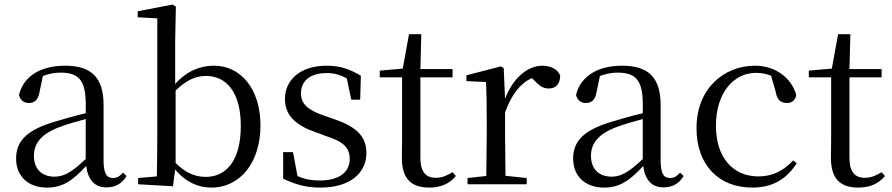

<svg xmlns="http://www.w3.org/2000/svg" viewBox="-20 -750 3995 860"><path d="M366 -6.6C374 53.3 402 89.4 456.9 89.3C496 89.3 526 73.2 547 38.3L531 23.2C514.9 41.3 502.9 47.3 485.9 47.3C459 47.3 443.9 30.3 443.9 -32.7V-279.7C443.9 -403.7 388 -455.7 272 -455.7C159 -455.7 85 -406.7 64.9 -324.7C71 -301.7 85.9 -288.7 109 -288.7C134 -288.7 151.1 -301.7 157 -337.7L172.1 -409.7C199.1 -419.7 224.1 -424.7 250.1 -424.7C329.1 -424.7 364.1 -394.7 364.1 -283.7V-242.7C320 -232.6 273 -219.6 231.1 -206.6C99 -168.7 52.1 -117.7 52.1 -39.6C52.1 43.4 111 90.3 190 90.3C262 90.3 307 57.3 366 -6.6ZM363.9 -216.7V-37.7C300.9 22.3 264.9 41.3 224.9 41.3C168.9 41.3 131.9 9.3 131.9 -52.7C131.9 -107.7 164.9 -150.8 248.9 -181.7C283 -194.7 322.9 -205.6 363.9 -216.7Z M766.6 -19.7V-344.7C819.6 -395.8 861.6 -409.8 903.6 -409.8C993.6 -409.8 1058.6 -336.7 1058.6 -186.7C1058.6 -18.8 984.6 42.3 901.6 42.3C853.6 42.3 811.6 24.3 766.6 -19.7ZM764.6 9.3C812.6 67.3 870.6 90.3 926.7 90.2C1057.7 90.2 1146.7 -24.8 1146.7 -187.8C1146.7 -351.8 1058.7 -455.8 937.7 -455.8C877.6 -455.8 815.6 -431.7 764.6 -373.7V-565.7L767.7 -720.6L752.6 -729.6L596.7 -699.6V-672.7L684.6 -667.7V-153.8C684.6 -98.7 683.6 -15.7 682.6 40.2L598.6 47.3V75.3L754.7 84.3Z M1248.3 50.3C1302.3 76.3 1351.4 90.3 1415.2 90.2C1551.2 90.2 1621.2 22.3 1621.2 -64.7C1621.2 -134.8 1582.1 -179.8 1481.2 -214.7L1430.2 -232.7C1357.2 -257.7 1328.2 -284.7 1328.2 -332.7C1328.2 -385.7 1367.3 -422.8 1443.3 -422.8C1475.3 -422.8 1503.3 -415.7 1533.3 -398.7L1553.3 -303.7H1593.4L1596.4 -410.6C1546.4 -440.6 1503.3 -455.7 1443.4 -455.7C1323.3 -455.7 1256.3 -390.6 1256.3 -306.6C1256.3 -231.6 1307.3 -188.7 1388.5 -159.7L1440.4 -140.6C1521.4 -114.6 1546.4 -86.6 1546.4 -37.6C1546.4 19.4 1501.4 58.4 1413.4 58.4C1371.4 58.4 1340.4 51.4 1312.4 38.4L1292.4 -68.7H1248.3Z M1780 -42.7C1780 47.4 1818.9 90.3 1902.9 90.2C1955 90.2 1993.9 72.3 2022 38.3L2006.9 21.3C1980 37.3 1960.9 46.3 1931 46.3C1887 46.3 1863 19.3 1863 -42.7V-403.7H2007V-440.7H1863L1867 -596.7H1812L1784 -442.7L1681 -433.7V-403.7H1781V-131.6C1781 -95.7 1780 -74.7 1780 -42.7Z M2074.2 75.3V75.4H2157.2H2339.2V47.4L2244.1 37.4L2242.2 -153.6V-246.6C2272.2 -327.5 2309.2 -375.6 2362.2 -400.6L2371.2 -391.6C2394.2 -367.6 2411.2 -353.6 2437.2 -353.6C2472.2 -353.6 2488.2 -375.7 2489.2 -410.6C2479.2 -439.6 2447.2 -455.7 2409.2 -455.7C2342.2 -455.7 2275.2 -397.7 2242.2 -306.6L2236.2 -444.7L2223.2 -452.7L2069.2 -412.7V-386.7L2157.1 -382.7C2159.2 -332.7 2160.2 -282.7 2160.2 -213.7V-153.7L2158.2 38.3L2074.2 47.3Z M2861.1 -6.6C2869.1 53.3 2897.1 89.4 2952.1 89.3C2991.1 89.3 3021.1 73.2 3042.1 38.3L3026.1 23.2C3010.1 41.3 2998 47.3 2981.1 47.3C2954.1 47.3 2939.1 30.3 2939.1 -32.7V-279.7C2939.1 -403.7 2883.1 -455.7 2767.1 -455.7C2654.1 -455.7 2580.1 -406.7 2560.1 -324.7C2566.1 -301.7 2581.1 -288.7 2604.1 -288.7C2629.1 -288.7 2646.2 -301.7 2652.1 -337.7L2667.2 -409.7C2694.2 -419.7 2719.2 -424.7 2745.2 -424.7C2824.2 -424.7 2859.2 -394.7 2859.2 -283.7V-242.7C2815.1 -232.6 2768.2 -219.6 2726.2 -206.6C2594.1 -168.7 2547.2 -117.7 2547.2 -39.6C2547.2 43.4 2606.2 90.3 2685.2 90.3C2757.1 90.3 2802.1 57.3 2861.1 -6.6ZM2859 -216.7V-37.7C2796 22.3 2760.1 41.3 2720 41.3C2664.1 41.3 2627.1 9.3 2627.1 -52.7C2627.1 -107.7 2660.1 -150.8 2744 -181.7C2778.1 -194.7 2818 -205.6 2859 -216.7Z M3099.8 -175.7C3099.8 -8.7 3201.8 90.3 3348.8 90.2C3443.8 90.2 3503.8 50.3 3548.8 -18.8L3532.8 -31.7C3487.9 17.2 3436.8 40.2 3376.9 40.2C3264.8 40.2 3186.8 -42.7 3186.8 -186.7C3186.8 -332.7 3264.8 -423.7 3366.8 -423.7C3389.7 -423.7 3411.8 -419.7 3433.8 -410.7L3454.8 -337.7C3460.7 -302.6 3476.8 -288.7 3504.8 -288.7C3526.8 -288.7 3540.8 -299.6 3546.8 -323.6C3524.8 -403.7 3450.8 -455.7 3361.8 -455.7C3223.8 -455.7 3099.8 -354.7 3099.8 -175.7Z M3701.9 -42.7C3701.9 47.4 3740.8 90.3 3824.8 90.2C3876.9 90.2 3915.8 72.3 3943.8 38.3L3928.8 21.3C3901.9 37.3 3882.8 46.3 3852.8 46.3C3808.9 46.3 3784.9 19.3 3784.9 -42.7V-403.7H3928.9V-440.7H3784.9L3788.9 -596.7H3733.9L3705.9 -442.7L3602.8 -433.7V-403.7H3702.8V-131.6C3702.8 -95.7 3701.9 -74.7 3701.9 -42.7Z"/></svg>

Font: YuFanDanQingSong
Style: Regular
Weight: 100
Foundry: 余繁
Version: Version 1.0